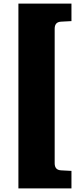

<svg xmlns="http://www.w3.org/2000/svg" viewBox="-20 -832 441 1064"><path d="M82 212V-812H376V-715L319 -712Q300 -711 291.5 -701Q283 -691 283 -673V73Q283 91 291.5 101Q300 111 319 112L376 115V212Z"/></svg>

Font: Literata Variable Black
Style: Regular
Weight: 900
Designer: Latin by Veronika Burian and Jose Scaglione. Greek by Irene Vlachou. Cyrillic by Vera Evstafieva.
Foundry: TypeTogether
Version: Version 3.021